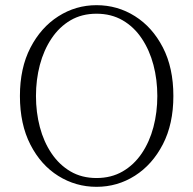

<svg xmlns="http://www.w3.org/2000/svg" viewBox="-20 -708 746 742"><path d="M353 14Q273 14 205.5 -28Q138 -70 97.5 -149Q57 -228 57 -337Q57 -445 97.5 -523.5Q138 -602 205.5 -645Q273 -688 353 -688Q434 -688 501.5 -645.5Q569 -603 609.5 -524.5Q650 -446 650 -337Q650 -229 609.5 -150.5Q569 -72 501.5 -29Q434 14 353 14ZM353 -20Q410 -20 454 -45.5Q498 -71 528 -115.5Q558 -160 573 -217Q588 -274 588 -337Q588 -400 573 -457Q558 -514 528 -559Q498 -604 454 -629.5Q410 -655 353 -655Q296 -655 252.5 -629.5Q209 -604 179 -559Q149 -514 134 -457Q119 -400 119 -337Q119 -274 134 -217Q149 -160 179 -115.5Q209 -71 252.5 -45.5Q296 -20 353 -20Z"/></svg>

Font: Source Serif Pro Light
Style: Regular
Weight: 300
Designer: Frank Grießhammer
Foundry: Adobe Systems Incorporated
Version: Version 3.001;hotconv 1.0.111;makeotfexe 2.5.65597